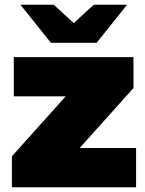

<svg xmlns="http://www.w3.org/2000/svg" viewBox="-20 -787 610 807"><path d="M30 0V-130L256 -382H38V-547H541V-417L315 -165H552V0ZM194 -607 66 -767H206L290 -690L374 -767H514L386 -607Z"/></svg>

Font: Montserrat Thin Black
Style: Regular
Weight: 900
Version: Version 9.000